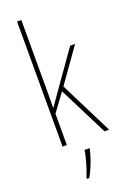

<svg xmlns="http://www.w3.org/2000/svg" viewBox="-182 -869 728 1097"><g transform="rotate(-20 181.5 -320.5)"><path d="M103 -419V-811H77V-51H103V-241L182 -349L332 -51H360L199 -372L345 -578H315L141 -331C126 -310 118 -298 102 -275C103 -326 103 -367 103 -419ZM218 19V10H188C184 51 160 127 145 161V170H159C186 124 206 67 218 19Z"/></g></svg>

Font: Noto Sans Tamil UI Condensed Thin
Style: Regular
Weight: 100
Width: 3
Designer: Jelle Bosma - Monotype Design Team
Foundry: Monotype Imaging Inc.
Version: Version 2.004